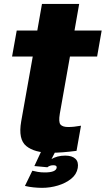

<svg xmlns="http://www.w3.org/2000/svg" viewBox="-20 -746 522 947"><path d="M230.5 7.5Q150.5 7.5 109.8 -25.5Q69 -58.5 84.5 -147L141.5 -467H39.5L62.5 -595.5H164L187 -726.5H370.5L347.5 -595.5H481.5L459 -467H325L275 -185Q268 -143.5 278.5 -131.5Q289 -119.5 316.5 -119.5Q344 -119.5 379.5 -126L357.5 -2Q285.5 7.5 230.5 7.5ZM187.5 180.5Q168 180.5 145.5 178.2Q123 176 103 171L139.5 96Q150 99 166.5 101.8Q183 104.5 201 104.5Q255.5 104.5 259.5 81.5Q261.5 69 243.5 69Q225.5 69 213.5 79L149.5 73L183.5 0H254L234 38.5Q246.5 31 263.8 26.2Q281 21.5 301.5 21.5Q335.5 21.5 352 37.2Q368.5 53 363.5 82.5Q358 114 331 135.8Q304 157.5 265.8 169Q227.5 180.5 187.5 180.5Z"/></svg>

Font: Anybody ExtraBold
Style: Italic
Weight: 800
Italic angle: -10°
Designer: Tyler Finck
Foundry: Etcetera Type Company
Version: Version 1.010; ttfautohint (v1.8.3) -l 8 -r 50 -G 200 -x 14 